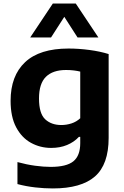

<svg xmlns="http://www.w3.org/2000/svg" viewBox="-20 -828 696 1078"><path d="M276.5 230Q228.5 230 177.8 224.2Q127 218.5 78 205.5V82Q129 96 177 102.5Q225 109 264.5 109Q353 109 391.8 77.8Q430.5 46.5 430.5 -24.5V-59.5H423Q395.5 -30 356.2 -13.8Q317 2.5 267 2.5Q206 2.5 154 -26Q102 -54.5 70.8 -113.2Q39.5 -172 39.5 -262Q39.5 -402.5 121 -479Q202.5 -555.5 365 -555.5Q421.5 -555.5 481.8 -547.5Q542 -539.5 590 -524.5V-54Q590 95.5 513 162.8Q436 230 276.5 230ZM324.5 -126Q353 -126 381 -135Q409 -144 430.5 -164V-426Q415 -430 394.5 -432.5Q374 -435 351 -435Q276.5 -435 237.8 -396.8Q199 -358.5 199 -275Q199 -190.5 233.8 -158.2Q268.5 -126 324.5 -126ZM149.5 -617.5 276.5 -808H405.5L532.5 -617.5H415.5L341 -733.5L266.5 -617.5Z"/></svg>

Font: Encode Sans Semi Expanded
Style: Bold
Weight: 700
Width: 6
Designer: Multiple Designers
Foundry: Impallari Type
Version: Version 3.000; ttfautohint (v1.8.3) -l 8 -r 50 -G 200 -x 14 